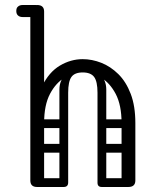

<svg xmlns="http://www.w3.org/2000/svg" viewBox="-20 -746 620 766"><path d="M121 -249V-255Q121 -346 148 -402Q175 -458 218.5 -484Q262 -510 310 -510Q347 -510 384 -495.5Q421 -481 452 -450.5Q483 -420 501.5 -371.5Q520 -323 520 -255H465Q465 -327 441.5 -371.5Q418 -416 382.5 -436.5Q347 -457 310 -457Q274 -457 238.5 -436.5Q203 -416 179.5 -371.5Q156 -327 156 -255V-249ZM128 0Q101 0 101 -26V-700Q101 -726 128 -726Q156 -726 156 -700V-26Q156 0 128 0ZM492 0Q465 0 465 -26V-255Q465 -281 492 -281Q520 -281 520 -255V-26Q520 0 492 0ZM70 -678Q58 -678 51 -685Q45 -691 45 -702Q45 -714 51 -719Q58 -726 70 -726H121Q132 -726 138 -724.5Q144 -723 145 -721Q149 -717 152 -712Q155 -707 155 -702Q153 -689 146 -685Q142 -678 121 -678ZM234 0Q217 0 217 -17V-379Q217 -396 234 -396Q252 -396 252 -380V-18Q252 0 234 0ZM386 0Q369 0 369 -17V-379Q369 -396 386 -396Q404 -396 404 -380V-18Q404 0 386 0ZM310 -457Q278 -457 265 -439Q252 -421 252 -376V-281H217V-389Q217 -427 244.5 -451.5Q272 -476 321 -476ZM310 -457 300 -476Q350 -476 377 -451.5Q404 -427 404 -389V-281H369V-376Q369 -421 355.5 -439Q342 -457 310 -457ZM112 -17Q112 -35 130 -35H233Q251 -35 251 -17Q251 0 232 0H129Q112 0 112 -17ZM371 -17Q371 -35 389 -35H492Q510 -35 510 -17Q510 0 491 0H388Q371 0 371 -17ZM141 -235Q123 -235 123 -252Q123 -258 126.5 -264Q130 -270 140 -270H234Q252 -270 252 -253Q252 -246 248 -240.5Q244 -235 235 -235ZM141 -137Q123 -137 123 -154Q123 -160 126.5 -166Q130 -172 140 -172H234Q252 -172 252 -155Q252 -148 248 -142.5Q244 -137 235 -137ZM388 -235Q370 -235 370 -252Q370 -258 373.5 -264Q377 -270 387 -270H481Q499 -270 499 -253Q499 -246 495 -240.5Q491 -235 482 -235ZM388 -137Q370 -137 370 -154Q370 -160 373.5 -166Q377 -172 387 -172H481Q499 -172 499 -155Q499 -148 495 -142.5Q491 -137 482 -137Z"/></svg>

Font: Agu Display Uzo
Style: Regular
Weight: 400
Version: Version 1.103